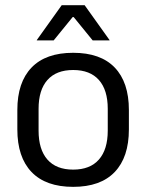

<svg xmlns="http://www.w3.org/2000/svg" viewBox="-20 -703 560 735"><path d="M260.1 12.3Q155.2 12.3 100.8 -44.5Q46.4 -101.2 46.4 -207.7V-281.9Q46.4 -388 100.9 -444.5Q155.3 -500.9 260.1 -500.9Q364.9 -500.9 419.1 -444.5Q473.4 -388 473.4 -281.9V-207.7Q473.4 -101.2 419.1 -44.5Q364.9 12.3 260.1 12.3ZM260.1 -53.7Q324.8 -53.7 358.6 -92.2Q392.5 -130.7 392.5 -203V-286.6Q392.5 -358.5 358.7 -396.7Q324.9 -435 260.1 -435Q195.3 -435 161.5 -396.7Q127.7 -358.5 127.7 -286.6V-203Q127.7 -130.7 161.5 -92.2Q195.3 -53.7 260.1 -53.7ZM216.2 -683.1H304L399.3 -549.7V-548.4H334.7L262 -637.7H258.2L185.5 -548.4H120.9V-549.7Z"/></svg>

Font: Anek Gurmukhi Medium
Style: Regular
Weight: 500
Designer: Sarang Kulkarni (Gurmukhi), Yesha Goshar (Latin)
Foundry: Ek Type
Version: Version 1.003